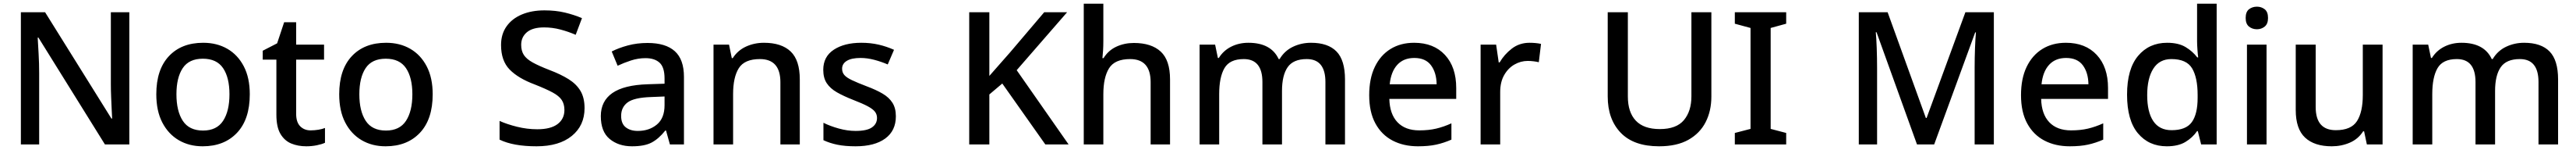

<svg xmlns="http://www.w3.org/2000/svg" viewBox="-20 -780 13944 810"><path d="M680 0H548L188 -577H184Q186 -542 189 -489.5Q192 -437 192 -385V0H93V-714H224L583 -140H587Q586 -157 584.5 -189Q583 -221 581.5 -257.5Q580 -294 580 -325V-714H680Z M1332 -271Q1332 -136 1263 -63Q1194 10 1077 10Q1004 10 947.5 -23Q891 -56 858.5 -118.5Q826 -181 826 -271Q826 -404 894 -476.5Q962 -549 1080 -549Q1154 -549 1210.5 -516.5Q1267 -484 1299.5 -422Q1332 -360 1332 -271ZM935 -271Q935 -180 969.5 -127.5Q1004 -75 1079 -75Q1153 -75 1187.5 -127.5Q1222 -180 1222 -271Q1222 -361 1187.5 -412Q1153 -463 1078 -463Q1003 -463 969 -412Q935 -361 935 -271Z M1661 -76Q1682 -76 1703.5 -79.5Q1725 -83 1739 -89V-9Q1722 -1 1694.5 4.5Q1667 10 1638 10Q1593 10 1556.5 -5Q1520 -20 1498 -57Q1476 -94 1476 -161V-458H1402V-506L1480 -546L1518 -660H1583V-539H1734V-458H1583V-165Q1583 -120 1605 -98Q1627 -76 1661 -76Z M2322 -271Q2322 -136 2253 -63Q2184 10 2067 10Q1994 10 1937.5 -23Q1881 -56 1848.5 -118.5Q1816 -181 1816 -271Q1816 -404 1884 -476.5Q1952 -549 2070 -549Q2144 -549 2200.5 -516.5Q2257 -484 2289.5 -422Q2322 -360 2322 -271ZM1925 -271Q1925 -180 1959.5 -127.5Q1994 -75 2069 -75Q2143 -75 2177.5 -127.5Q2212 -180 2212 -271Q2212 -361 2177.5 -412Q2143 -463 2068 -463Q1993 -463 1959 -412Q1925 -361 1925 -271Z M3144 -196Q3144 -102 3075 -46Q3006 10 2884 10Q2758 10 2684 -26V-127Q2724 -109 2778.5 -95.5Q2833 -82 2888 -82Q2961 -82 2998 -110Q3035 -138 3035 -186Q3035 -218 3020.5 -240Q3006 -262 2970.5 -281Q2935 -300 2874 -324Q2785 -357 2738.5 -404.5Q2692 -452 2692 -537Q2692 -596 2722 -638Q2752 -680 2805 -702Q2858 -724 2927 -724Q2988 -724 3038 -712Q3088 -700 3130 -682L3096 -592Q3057 -609 3013.5 -620.5Q2970 -632 2925 -632Q2863 -632 2832 -606Q2801 -580 2801 -538Q2801 -505 2815.5 -483Q2830 -461 2863.5 -442.5Q2897 -424 2954 -402Q3015 -379 3057.5 -352.5Q3100 -326 3122 -289Q3144 -252 3144 -196Z M3485 -548Q3583 -548 3632.5 -503.5Q3682 -459 3682 -365V0H3606L3585 -75H3581Q3546 -31 3507.5 -10.5Q3469 10 3401 10Q3328 10 3280 -29.5Q3232 -69 3232 -153Q3232 -234 3294.5 -277.5Q3357 -321 3486 -325L3577 -328V-356Q3577 -417 3550 -441.5Q3523 -466 3474 -466Q3434 -466 3395.5 -453.5Q3357 -441 3323 -425L3291 -502Q3328 -521 3378 -534.5Q3428 -548 3485 -548ZM3504 -256Q3412 -253 3377 -227Q3342 -201 3342 -154Q3342 -112 3367 -92.5Q3392 -73 3432 -73Q3494 -73 3535.5 -107.5Q3577 -142 3577 -212V-259Z M4115 -549Q4210 -549 4259.5 -502Q4309 -455 4309 -351V0H4204V-336Q4204 -461 4093 -461Q4010 -461 3979 -412Q3948 -363 3948 -272V0H3842V-539H3926L3941 -466H3946Q3973 -508 4018 -528.5Q4063 -549 4115 -549Z M4829 -152Q4829 -74 4771.5 -32Q4714 10 4611 10Q4554 10 4512.5 1.5Q4471 -7 4437 -23V-117Q4473 -99 4520 -86Q4567 -73 4611 -73Q4672 -73 4699.5 -92Q4727 -111 4727 -143Q4727 -162 4716 -176.5Q4705 -191 4677 -206Q4649 -221 4597 -241Q4546 -261 4510 -281.5Q4474 -302 4455 -330.5Q4436 -359 4436 -403Q4436 -474 4493 -511.5Q4550 -549 4642 -549Q4692 -549 4735.5 -539Q4779 -529 4819 -511L4785 -432Q4750 -447 4712 -457Q4674 -467 4638 -467Q4589 -467 4563.5 -451.5Q4538 -436 4538 -409Q4538 -389 4550 -375Q4562 -361 4591.5 -347Q4621 -333 4671 -314Q4722 -295 4757 -274.5Q4792 -254 4810.5 -225Q4829 -196 4829 -152Z M5764 0H5638L5405 -329L5335 -270V0H5226V-714H5335V-370Q5362 -401 5390.5 -433Q5419 -465 5447 -497L5632 -714H5756L5483 -401Z M5952 -558Q5952 -531 5950.5 -507Q5949 -483 5947 -466H5953Q5979 -508 6022.5 -528Q6066 -548 6117 -548Q6212 -548 6262.5 -501.5Q6313 -455 6313 -351V0H6208V-336Q6208 -461 6097 -461Q6014 -461 5983 -411.5Q5952 -362 5952 -271V0H5846V-760H5952Z M7076 -549Q7168 -549 7214 -502Q7260 -455 7260 -351V0H7154V-337Q7154 -461 7053 -461Q6980 -461 6949.5 -417Q6919 -373 6919 -289V0H6813V-337Q6813 -461 6712 -461Q6636 -461 6607.5 -412Q6579 -363 6579 -272V0H6473V-539H6557L6572 -467H6577Q6602 -507 6644 -528Q6686 -549 6737 -549Q6860 -549 6901 -461H6906Q6933 -506 6978.5 -527.5Q7024 -549 7076 -549Z M7634 -549Q7740 -549 7801 -483.5Q7862 -418 7862 -305V-246H7500Q7502 -164 7544 -120Q7586 -76 7662 -76Q7713 -76 7753.5 -85.5Q7794 -95 7836 -114V-26Q7795 -8 7753.5 1Q7712 10 7655 10Q7577 10 7517.5 -21Q7458 -52 7424.5 -113.5Q7391 -175 7391 -266Q7391 -356 7421.5 -419Q7452 -482 7506.5 -515.5Q7561 -549 7634 -549ZM7635 -467Q7577 -467 7543 -430Q7509 -393 7502 -325H7756Q7755 -388 7725.5 -427.5Q7696 -467 7635 -467Z M8259 -549Q8293 -549 8321 -543L8309 -444Q8297 -447 8281 -449Q8265 -451 8249 -451Q8211 -451 8177 -431.5Q8143 -412 8121.5 -374.5Q8100 -337 8100 -283V0H7994V-539H8078L8092 -443H8097Q8122 -486 8163 -517.5Q8204 -549 8259 -549Z M9243 -258Q9243 -181 9212 -120.5Q9181 -60 9118.5 -25Q9056 10 8960 10Q8823 10 8752.5 -63Q8682 -136 8682 -259V-714H8791V-259Q8791 -174 8834 -128.5Q8877 -83 8964 -83Q9054 -83 9094.5 -131.5Q9135 -180 9135 -260V-714H9243Z M9648 0H9370V-62L9455 -84V-629L9370 -652V-714H9648V-652L9564 -629V-84L9648 -62Z M10356 0 10137 -606H10133Q10136 -575 10138 -521Q10140 -467 10140 -411V0H10041V-714H10197L10404 -143H10408L10618 -714H10772V0H10668V-416Q10668 -468 10670 -520.5Q10672 -573 10675 -605H10671L10449 0Z M11162 -549Q11268 -549 11329 -483.5Q11390 -418 11390 -305V-246H11028Q11030 -164 11072 -120Q11114 -76 11190 -76Q11241 -76 11281.5 -85.5Q11322 -95 11364 -114V-26Q11323 -8 11281.5 1Q11240 10 11183 10Q11105 10 11045.5 -21Q10986 -52 10952.5 -113.5Q10919 -175 10919 -266Q10919 -356 10949.5 -419Q10980 -482 11034.5 -515.5Q11089 -549 11162 -549ZM11163 -467Q11105 -467 11071 -430Q11037 -393 11030 -325H11284Q11283 -388 11253.5 -427.5Q11224 -467 11163 -467Z M11708 10Q11611 10 11552 -60Q11493 -130 11493 -269Q11493 -407 11552.5 -478Q11612 -549 11710 -549Q11771 -549 11809.5 -526Q11848 -503 11873 -470H11878Q11876 -484 11874 -511.5Q11872 -539 11872 -558V-760H11978V0H11894L11876 -72H11872Q11848 -37 11809 -13.5Q11770 10 11708 10ZM11734 -77Q11812 -77 11843.5 -120.5Q11875 -164 11875 -252V-267Q11875 -361 11845 -411Q11815 -461 11733 -461Q11668 -461 11635 -409Q11602 -357 11602 -266Q11602 -175 11635 -126Q11668 -77 11734 -77Z M12196 -744Q12220 -744 12238 -730Q12256 -716 12256 -683Q12256 -651 12238 -636.5Q12220 -622 12196 -622Q12171 -622 12153 -636.5Q12135 -651 12135 -683Q12135 -716 12153 -730Q12171 -744 12196 -744ZM12248 -539V0H12142V-539Z M12876 -539V0H12791L12776 -71H12771Q12744 -29 12698.5 -9.5Q12653 10 12601 10Q12507 10 12456.5 -37Q12406 -84 12406 -186V-539H12514V-202Q12514 -77 12623 -77Q12706 -77 12737.5 -126Q12769 -175 12769 -267V-539Z M13642 -549Q13734 -549 13780 -502Q13826 -455 13826 -351V0H13720V-337Q13720 -461 13619 -461Q13546 -461 13515.5 -417Q13485 -373 13485 -289V0H13379V-337Q13379 -461 13278 -461Q13202 -461 13173.5 -412Q13145 -363 13145 -272V0H13039V-539H13123L13138 -467H13143Q13168 -507 13210 -528Q13252 -549 13303 -549Q13426 -549 13467 -461H13472Q13499 -506 13544.5 -527.5Q13590 -549 13642 -549Z"/></svg>

Font: Noto Sans Khmer UI Medium
Style: Regular
Weight: 500
Designer: Danh Hong and the Monotype Design Team
Foundry: Monotype Imaging Inc.
Version: Version 2.002; ttfautohint (v1.8.4.7-5d5b)